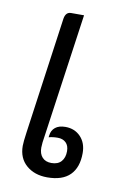

<svg xmlns="http://www.w3.org/2000/svg" viewBox="-71 -622 453 672"><g transform="rotate(10 155.0 -285.5)"><path d="M41 -89Q41 -103 46 -138L104 -552Q108 -576 127 -576H173L111 -139Q106 -109 106 -94Q106 -72 117.5 -59.5Q129 -47 150 -47Q173 -47 185 -60.5Q197 -74 197 -97Q197 -117 186 -127.5Q175 -138 157 -138Q139 -138 125 -134L126 -141Q128 -159 141 -169.5Q154 -180 177 -180Q210 -180 231 -158Q252 -136 252 -100Q252 -49 225 -22Q198 5 144 5Q99 5 70 -20Q41 -45 41 -89Z"/></g></svg>

Font: Krub
Style: Italic
Weight: 400
Italic angle: -8°
Designer: Ekaluck Peanpanawate
Foundry: Cadson Demak Co.,Ltd.
Version: Version 1.000; ttfautohint (v1.6)